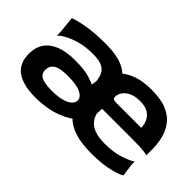

<svg xmlns="http://www.w3.org/2000/svg" viewBox="-63 -768 1067 1067"><g transform="rotate(45 470.5 -234.0)"><path d="M236 10Q141 10 90.5 -25.5Q40 -61 40 -137Q40 -188 64.5 -223Q89 -258 135.5 -275.5Q182 -293 248 -293Q321 -293 361 -280.5Q401 -268 415 -260Q415 -304 405.5 -332Q396 -360 370 -374Q344 -388 294 -388Q241 -388 198 -377Q155 -366 125 -350Q95 -334 79 -318V-348L69 -445Q94 -456 155 -467Q216 -478 302 -478Q397 -478 449.5 -451Q502 -424 523 -372.5Q544 -321 544 -247V-203Q544 -157 531 -127Q518 -97 497 -77.5Q476 -58 452 -43Q429 -29 396.5 -16.5Q364 -4 323.5 3Q283 10 236 10ZM276 -81Q322 -81 353 -89.5Q384 -98 400 -112.5Q416 -127 416 -145Q416 -170 383.5 -186.5Q351 -203 280 -203Q217 -203 192.5 -186Q168 -169 168 -139Q168 -106 194.5 -93.5Q221 -81 276 -81ZM677 10Q598 10 546 -7Q494 -24 463.5 -56Q433 -88 420.5 -133Q408 -178 408 -233Q408 -346 471.5 -412Q535 -478 664 -478Q740 -478 786.5 -457.5Q833 -437 857.5 -402.5Q882 -368 891.5 -327Q901 -286 901 -245V-198Q901 -201 873.5 -204.5Q846 -208 781 -208H538Q538 -146 575 -113.5Q612 -81 692 -81Q760 -81 809.5 -97.5Q859 -114 880 -129V-103L890 -30Q870 -17 815.5 -3.5Q761 10 677 10ZM576 -287H773Q773 -310 763 -333.5Q753 -357 729.5 -372.5Q706 -388 664 -388Q625 -388 599.5 -376Q574 -364 561 -345.5Q548 -327 548 -307Q548 -297 554 -292Q560 -287 576 -287Z"/></g></svg>

Font: Red Rose SemiBold
Style: Regular
Weight: 600
Designer: Jaikishan Patel
Version: Version 2.000